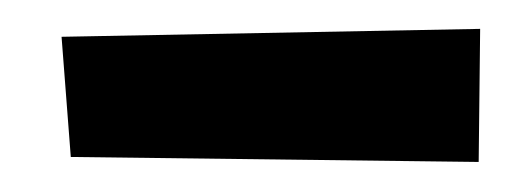

<svg xmlns="http://www.w3.org/2000/svg" viewBox="-20 -883 359 131"><path d="M306.6 -772.5 307.6 -863.3 22 -857.9 28.3 -775.9Z"/></svg>

Font: Luckiest Guy
Style: Regular
Weight: 400
Designer: Astigmatic (AOETI)
Foundry: Astigmatic (AOETI)
Version: Version 1.001